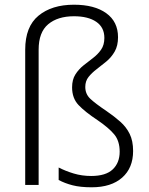

<svg xmlns="http://www.w3.org/2000/svg" viewBox="-20 -851 633 815"><path d="M481 -693Q481 -657 467 -632.5Q453 -608 432 -590.5Q411 -573 390.5 -557.5Q370 -542 356 -524.5Q342 -507 342 -482Q342 -452 363 -432Q384 -412 433 -379Q465 -357 490.5 -334.5Q516 -312 530.5 -282.5Q545 -253 545 -210Q545 -138 498.5 -97Q452 -56 369 -56Q321 -56 288 -64.5Q255 -73 229 -87V-140Q258 -125 293 -114.5Q328 -104 367 -104Q429 -104 458.5 -132Q488 -160 488 -207Q488 -253 464.5 -281Q441 -309 394 -341Q341 -376 313.5 -405Q286 -434 286 -480Q286 -513 300 -535Q314 -557 334 -573Q354 -589 374.5 -604.5Q395 -620 409 -640Q423 -660 423 -690Q423 -735 388.5 -758.5Q354 -782 294 -782Q225 -782 184.5 -748Q144 -714 144 -640V-66H87V-640Q87 -738 143.5 -784.5Q200 -831 294 -831Q381 -831 431 -795Q481 -759 481 -693Z"/></svg>

Font: Noto Sans Malayalam UI Light
Style: Regular
Weight: 300
Designer: Jelle Bosma - Monotype Design Team
Foundry: Monotype Imaging Inc.
Version: Version 2.104; ttfautohint (v1.8.4.7-5d5b)